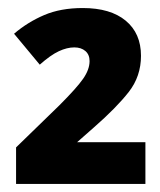

<svg xmlns="http://www.w3.org/2000/svg" viewBox="-20 -827 398 478"><path d="M20 -369V-460L128 -565Q171 -608 187 -631Q203 -654 203 -675Q203 -691 192.5 -700Q182 -709 165 -709Q147 -709 126.5 -699.5Q106 -690 79 -666L15 -743Q49 -772 90 -789.5Q131 -807 186 -807Q255 -807 293 -775.5Q331 -744 331 -688Q331 -637 300.5 -598Q270 -559 214 -510L172 -473H342V-369Z"/></svg>

Font: Noto Sans Tamil ExtraBold
Style: Regular
Weight: 800
Designer: Jelle Bosma - Monotype Design Team
Foundry: Monotype Imaging Inc.
Version: Version 2.004; ttfautohint (v1.8.4.7-5d5b)